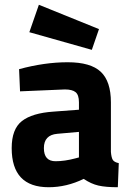

<svg xmlns="http://www.w3.org/2000/svg" viewBox="-20 -773 551 805"><path d="M445 -344V-136Q447 -112 453 -102.5Q459 -93 478 -89L474 12Q423 12 392.5 5Q362 -2 331 -23Q259 12 184 12Q29 12 29 -152Q29 -232 72 -265.5Q115 -299 204 -305L311 -313V-344Q311 -375 297 -386.5Q283 -398 252 -398L64 -390L60 -483Q167 -512 263.5 -512Q360 -512 402.5 -472Q445 -432 445 -344ZM220 -212Q164 -207 164 -152Q164 -97 213 -97Q251 -97 296 -109L311 -113V-220ZM143 -753 395 -651 365 -564 103 -638Z"/></svg>

Font: Titillium Web
Style: Bold
Weight: 700
Version: Version 1.001;PS 57.000;hotconv 1.0.70;makeotf.lib2.5.55311